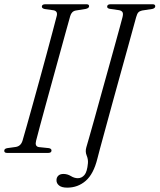

<svg xmlns="http://www.w3.org/2000/svg" viewBox="-20 -720 751 904"><path d="M150 -57.5Q143 -31 162.5 -27.5L210.5 -22.5Q222.5 -20 222.5 -11.5Q222.5 0 207 0H13.5Q0 0 0 -10Q0 -20 14 -22.5L53.5 -28Q78 -31.5 86 -57.5Q93.5 -83 106.2 -128Q119 -173 134.5 -229.2Q150 -285.5 166.8 -346Q183.5 -406.5 199 -464Q214.5 -521.5 227.2 -569.2Q240 -617 247.5 -646.5Q252 -667.5 232.5 -671.5L190.5 -677.5Q177 -680.5 177 -689Q177.5 -700 193.5 -700H387Q399.5 -700 399.5 -691Q399.5 -681.5 383.5 -678L337 -670.5Q317 -667 310.5 -644Q302 -614 288.8 -566.2Q275.5 -518.5 259.8 -460.8Q244 -403 227.2 -342.5Q210.5 -282 195.2 -226Q180 -170 168 -126Q156 -82 150 -57.5ZM621 -639Q618.5 -630 608 -591.8Q597.5 -553.5 581.8 -496.5Q566 -439.5 547.5 -373Q529 -306.5 510.8 -240Q492.5 -173.5 477 -116.2Q461.5 -59 451 -20.8Q440.5 17.5 438.5 27Q420.5 99.5 383.5 131.5Q346.5 163.5 296.5 163.5Q270.5 163.5 258 153.2Q245.5 143 246 128Q246 115.5 254.5 107.2Q263 99 278.5 99Q297.5 99 313.8 109Q330 119 346.5 119Q364.5 119 377.5 104Q390.5 89 394 48Q395.5 30 388 12Q380.5 -6 386.5 -26.5Q389.5 -36.5 399.8 -72.5Q410 -108.5 424.8 -161Q439.5 -213.5 456.2 -274.5Q473 -335.5 490 -396Q507 -456.5 521.2 -508.5Q535.5 -560.5 545 -595.2Q554.5 -630 556.5 -638Q561 -655 557 -662.2Q553 -669.5 541 -672L496.5 -678.5Q484 -681 484.5 -689Q485 -700 501 -700H698.5Q711 -700 711 -690.5Q710.5 -681 697.5 -678L649 -670.5Q637.5 -668 631.5 -661.8Q625.5 -655.5 621 -639Z"/></svg>

Font: Fraunces 144pt S050 Light
Style: Italic
Weight: 300
Italic angle: -16°
Version: Version 1.000; ttfautohint (v1.8.3)